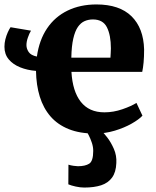

<svg xmlns="http://www.w3.org/2000/svg" viewBox="-20 -590 700 864"><path d="M407 11Q339 11 289.2 -9Q239.5 -29 207.2 -66.2Q175 -103.5 159 -155.2Q143 -207 142 -271Q103 -274 70.8 -287Q38.5 -300 19.2 -323Q0 -346 0 -379.5Q0 -396.5 4.2 -413.2Q8.5 -430 15 -444.5Q21.5 -459 27.5 -467.5L119.5 -452Q112 -440 105.5 -421.2Q99 -402.5 99 -387Q99 -371 109 -356Q119 -341 146 -335.5Q156.5 -410 192 -462.5Q227.5 -515 284.5 -542.5Q341.5 -570 414 -570Q517.5 -570 571.8 -516.8Q626 -463.5 628.5 -367.5Q628.5 -334 626.2 -309.5Q624 -285 620 -266.5H301.5Q304 -223 314.5 -189.2Q325 -155.5 343.5 -132Q362 -108.5 388.5 -96.5Q415 -84.5 450 -84.5Q490.5 -84.5 531 -98.5Q571.5 -112.5 594 -127L621 -69.5Q605.5 -52.5 572.5 -33.8Q539.5 -15 496.5 -2Q453.5 11 407 11ZM301 -330.5H477Q477.5 -341 478.2 -351.5Q479 -362 479 -372.5Q479 -431.5 461.2 -467Q443.5 -502.5 398 -502.5Q378 -502.5 360.8 -495Q343.5 -487.5 330.5 -468.8Q317.5 -450 309.8 -416.5Q302 -383 301 -330.5ZM359 254Q341.5 254 321 249.5Q300.5 245 287.5 239.5L288 151Q298.5 154.5 311.2 156.2Q324 158 330.5 158Q363.5 158 381.5 146.5Q399.5 135 399.5 89Q399.5 70.5 393.2 52Q387 33.5 379.5 19Q372 4.5 366.5 -2.5L415 -6.5L435 -2.5Q446 7 462.8 28.8Q479.5 50.5 492.5 80.2Q505.5 110 503.5 143.5Q502 185 484.2 209.2Q466.5 233.5 435 243.8Q403.5 254 359 254Z"/></svg>

Font: Merriweather ExtraBold
Style: Regular
Weight: 800
Version: Version 2.100